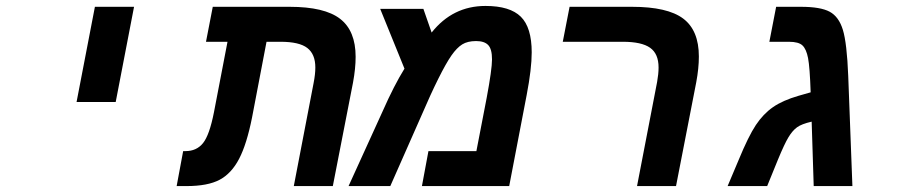

<svg xmlns="http://www.w3.org/2000/svg" viewBox="-20 -629 3040 649"><path d="M300.8 -606H433.1L371.1 -284.2H238.8Z M749 -487.8H676.3L699.2 -606H959Q1077.1 -606 1129.6 -565.4Q1182.1 -524.9 1182.1 -437Q1182.1 -397.9 1173.3 -350.1L1105 0H973.1L1040 -348.1Q1045.9 -377.9 1045.9 -400.9Q1045.9 -445.8 1018.8 -466.8Q991.7 -487.8 928.2 -487.8H880.9L832 -231.9Q814 -141.6 788.3 -92.3Q762.7 -43 722.7 -21.5Q682.6 0 609.9 0H577.1L599.1 -118.2H606.9Q644.5 -118.2 666.3 -145.3Q688 -172.4 703.1 -249Z M1621.1 -608.9Q1703.6 -608.9 1740.5 -572.5Q1777.3 -536.1 1777.3 -452.1Q1777.3 -396.5 1760.3 -308.1L1701.2 0H1406.2L1428.2 -118.2H1590.3L1625 -297.9Q1643.1 -394.5 1643.1 -428.2Q1643.1 -463.4 1630.1 -476.8Q1617.2 -490.2 1589.4 -490.2Q1560.5 -490.2 1542.5 -479Q1524.4 -467.8 1506.1 -441.7Q1487.8 -415.5 1461.4 -362.5Q1435.1 -309.6 1404.3 -237.8L1299.3 0H1158.2L1273.4 -252.9Q1312 -340.3 1347.2 -397L1265.1 -599.1H1411.1L1439 -519Q1510.3 -608.9 1621.1 -608.9Z M2265.1 0H2133.3L2201.2 -352.1Q2206.1 -379.4 2206.1 -400.9Q2206.1 -447.3 2177.5 -467.5Q2148.9 -487.8 2085.4 -487.8H1882.3L1905.3 -606H2116.2Q2236.3 -606 2289.3 -566.2Q2342.3 -526.4 2342.3 -438Q2342.3 -398.4 2333.5 -351.1Z M2687.5 -606Q2753.4 -606 2784.4 -589.4Q2815.4 -572.8 2829.1 -528.1Q2842.8 -483.4 2847.2 -372.1L2861.3 0H2730.5L2723.6 -217.8Q2689.5 -210 2674.1 -198.7Q2658.7 -187.5 2645.3 -165.3Q2631.8 -143.1 2609.6 -89.4Q2587.4 -35.6 2573.2 0H2439.5L2476.6 -87.9Q2509.8 -168.5 2534.9 -206.3Q2560.1 -244.1 2592.8 -266.8Q2625.5 -289.6 2679.2 -305.2L2720.2 -316.9Q2717.3 -402.3 2711.4 -432.6Q2705.6 -462.9 2692.6 -475.3Q2679.7 -487.8 2646.5 -487.8H2580.6L2603.5 -606Z"/></svg>

Font: Liberation Mono
Style: Bold Italic
Weight: 700
Italic angle: -12°
Monospace: yes
Designer: Steve Matteson
Foundry: Ascender Corporation
Version: Version 2.1.5